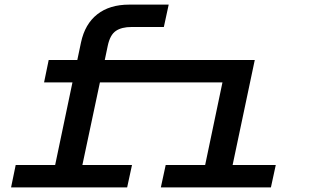

<svg xmlns="http://www.w3.org/2000/svg" viewBox="-20 -812 1340 832"><path d="M337 -97H552L531 0H28L48 -97H219L294 -455H171L191 -552H315L331 -628Q348 -708 401.5 -750Q455 -792 540 -792H711L690 -695H550Q507 -695 482 -678Q457 -661 447 -614L434 -552H1084L988 -97H1175L1154 0H677L698 -97H869L944 -455H413Z"/></svg>

Font: Azeret Mono Medium
Style: Italic
Weight: 500
Italic angle: -12°
Designer: Martin Vácha
Foundry: Displaay
Version: Version 1.000; Glyphs 3.0.3, build 3074